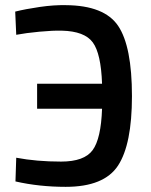

<svg xmlns="http://www.w3.org/2000/svg" viewBox="-20 -715 584 745"><path d="M235 -695Q385 -694 438.5 -614.5Q492 -535 492 -342Q492 -155 438 -72.5Q384 10 235 10Q132 10 40 -11L43 -103Q122 -88 217 -88Q307 -88 339.5 -132.5Q372 -177 376 -293H124V-390H376Q372 -507 340 -550.5Q308 -594 220 -596Q186 -597 133 -592Q80 -587 43 -580L39 -670Q79 -680 134 -688Q189 -696 235 -695Z"/></svg>

Font: Titillium Web[RUS by Daymarius]
Style: Regular
Weight: 600
Designer: Cyrillization by Daymarius
Foundry: Cyrillization by Daymarius
Version: Version 1.002 September 11, 2018